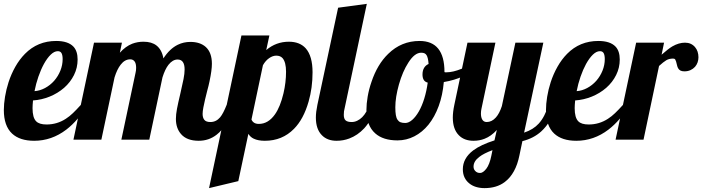

<svg xmlns="http://www.w3.org/2000/svg" viewBox="-33 -720 3622 990"><path d="M29.3 -31.2Q-13.2 -70.8 -13.2 -152.8Q-13.2 -183.6 -7.1 -221.2Q-1 -258.8 11.2 -296.4Q24.9 -338.4 46.1 -376Q67.4 -413.6 95.7 -442.4Q161.1 -508.8 256.8 -508.8Q317.9 -508.8 345.7 -479.5Q367.2 -456.5 367.2 -413.1Q367.2 -370.6 348.6 -333.3Q330.1 -295.9 297.4 -267.1Q264.6 -238.8 223.1 -221.9Q181.6 -205.1 137.2 -202.1Q134.8 -176.8 134.8 -162.1Q134.8 -113.3 153.3 -94.7Q169.4 -78.1 207 -78.1Q261.2 -78.1 306.2 -107.4Q325.2 -119.6 342.8 -136.5Q360.4 -153.3 383.8 -179.2H418Q370.6 -99.1 309.1 -51.8Q233.4 5.9 143.1 5.9Q69.3 5.9 29.3 -31.2ZM246.1 -303.2Q266.6 -326.7 278.3 -355.7Q290 -384.8 290 -415Q290 -435.1 284.4 -445.6Q278.8 -456.1 265.1 -456.1Q247.1 -456.1 228.8 -438.5Q210.4 -420.9 193.4 -390.1Q177.7 -361.3 165 -324.7Q152.3 -288.1 145 -250Q172.9 -252 199.2 -266.1Q225.6 -280.3 246.1 -303.2Z M899.9 -29.3Q874 -59.6 874 -106.9Q874 -129.4 879.6 -159.2Q885.3 -189 896.5 -235.8Q907.7 -283.7 913.3 -312.3Q918.9 -340.8 918.9 -361.8Q918.9 -413.1 882.8 -413.1Q857.4 -413.1 835.9 -386.2Q817.9 -363.3 804.7 -320.8L736.8 0H592.8L666 -345.2Q668.9 -356.9 668.9 -370.1Q668.9 -390.1 662.6 -400.9Q654.3 -414.1 638.7 -414.1Q610.4 -414.1 589.4 -386.7Q570.8 -363.3 557.6 -320.8L489.7 0H345.7L451.7 -500H595.7L585 -448.2Q614.3 -481 648.9 -494.6Q676.3 -504.9 707 -504.9Q749 -504.9 773.9 -485.4Q801.8 -463.4 809.6 -418.9Q841.8 -468.8 883.8 -489.3Q913.6 -503.9 948.7 -503.9Q999 -503.9 1028.3 -477.5Q1059.6 -448.7 1059.6 -391.1Q1059.6 -358.4 1047.4 -300.8Q1042.5 -276.9 1035.6 -252.4Q1023.4 -205.6 1015.6 -166Q1011.7 -145.5 1011.7 -132.8Q1011.7 -112.8 1020.8 -101.8Q1029.8 -90.8 1051.8 -90.8Q1081.5 -90.8 1102.1 -115.2Q1117.7 -133.8 1135.7 -179.2H1177.7Q1140.6 -69.3 1084 -25.4Q1043.9 5.9 991.7 5.9Q929.7 5.9 899.9 -29.3Z M1211.9 -537.1H1356L1339.8 -461.9Q1390.6 -504.9 1456.5 -504.9Q1512.7 -504.9 1543.5 -470.7Q1578.6 -430.7 1578.6 -347.2Q1578.6 -266.6 1558.1 -195.8Q1532.2 -105.5 1482.9 -55.7Q1422.4 5.9 1332.5 5.9Q1297.9 5.9 1275.4 -4.9Q1258.3 -12.7 1247.6 -29.8L1195.8 213.9L1044.9 250ZM1384.8 -130.4Q1412.1 -168.9 1428.7 -238.8Q1441.9 -294.9 1441.9 -350.1Q1441.9 -399.4 1423.8 -420.4Q1412.1 -433.1 1391.6 -433.1Q1373.5 -433.1 1355 -420.4Q1336.4 -407.7 1322.8 -383.8L1263.7 -104Q1267.1 -94.2 1276.6 -87.6Q1286.1 -81.1 1301.8 -81.1Q1350.1 -81.1 1384.8 -130.4Z M1627 -22.5Q1595.7 -53.7 1595.7 -113.8Q1595.7 -142.1 1603.5 -179.2L1710.4 -680.2L1858.4 -700.2L1743.7 -160.2Q1739.7 -147.5 1739.7 -127.9Q1739.7 -107.4 1749.3 -99.1Q1758.8 -90.8 1780.3 -90.8Q1794.9 -90.8 1808.8 -97.4Q1822.8 -104 1834.5 -115.7Q1858.4 -139.6 1870.6 -179.2H1912.6Q1885.7 -103.5 1845.2 -58.6Q1811 -22 1768.1 -5.9Q1736.8 5.9 1702.6 5.9Q1654.8 5.9 1627 -22.5Z M1901.9 -32.2Q1856.4 -72.3 1856.4 -153.8Q1856.4 -184.6 1862.8 -221.9Q1869.1 -259.3 1882.3 -297.4Q1912.6 -388.2 1968.8 -442.4Q2036.6 -508.8 2130.4 -508.8Q2258.8 -508.8 2258.8 -349.1V-348.1Q2261.7 -347.2 2263.7 -347.2H2269.5Q2302.7 -347.2 2348.1 -365.7Q2388.2 -382.3 2423.8 -407.2L2432.6 -379.9Q2403.3 -349.1 2357.2 -327.6Q2311 -306.2 2255.4 -296.9Q2249.5 -229 2229 -173.1Q2208.5 -117.2 2176.3 -77.1Q2144.5 -38.1 2103.5 -17.1Q2062.5 3.9 2016.6 3.9Q1942.4 3.9 1901.9 -32.2ZM2127 -146Q2143.1 -174.3 2154.8 -212.4Q2166.5 -250.5 2172.4 -293.9Q2157.7 -297.9 2151.6 -308.6Q2145.5 -319.3 2145.5 -335.9Q2145.5 -356.4 2153.8 -370.1Q2162.1 -383.8 2176.8 -390.1Q2174.8 -421.9 2166.5 -435.5Q2162.1 -442.4 2155.5 -445.3Q2148.9 -448.2 2138.7 -448.2Q2105 -448.2 2072.8 -397.5Q2043 -351.6 2023.9 -284.2Q2005.4 -218.3 2005.4 -167Q2005.4 -142.1 2008.1 -126.5Q2010.7 -110.8 2017.1 -102.1Q2022.9 -93.3 2032.2 -89.6Q2041.5 -85.9 2056.6 -85.9Q2074.2 -85.9 2092.5 -101.8Q2110.8 -117.7 2127 -146Z M2386.7 225.6Q2371.1 213.4 2362.3 195.1Q2353.5 176.8 2353.5 152.8Q2353.5 96.2 2406.7 55.7Q2446.8 25.9 2516.6 3.9L2528.8 -49.8Q2499.5 -17.6 2465.3 -4.4Q2439 5.9 2408.7 5.9Q2360.8 5.9 2333 -22.5Q2301.8 -53.7 2301.8 -113.8Q2301.8 -142.1 2309.6 -179.2L2377.4 -500H2521.5L2449.7 -160.2Q2446.8 -147.9 2446.8 -134.8Q2446.8 -115.7 2453.1 -104.5Q2460.4 -90.8 2476.6 -90.8Q2502.9 -90.8 2523.9 -114.3Q2542 -134.3 2554.7 -172.9L2624.5 -500H2768.6L2669.4 -36.1Q2716.8 -51.8 2745.1 -83Q2775.9 -116.7 2795.4 -179.2H2837.4Q2810.5 -90.3 2757.3 -42Q2718.3 -6.8 2660.6 7.8L2645.5 80.1Q2626.5 175.8 2569.3 218.8Q2527.8 250 2465.3 250Q2441.9 250 2421.6 243.9Q2401.4 237.8 2386.7 225.6ZM2474.6 149.9Q2491.2 128.4 2500.5 83L2506.3 54.2Q2460.9 71.3 2438.5 88.9Q2408.7 111.3 2408.7 139.2Q2408.7 152.3 2417 161.1Q2426.3 171.9 2442.4 171.9Q2457.5 171.9 2474.6 149.9Z M2824.7 -31.2Q2782.2 -70.8 2782.2 -152.8Q2782.2 -183.6 2788.3 -221.2Q2794.4 -258.8 2806.6 -296.4Q2820.3 -338.4 2841.6 -376Q2862.8 -413.6 2891.1 -442.4Q2956.5 -508.8 3052.2 -508.8Q3113.3 -508.8 3141.1 -479.5Q3162.6 -456.5 3162.6 -413.1Q3162.6 -370.6 3144 -333.3Q3125.5 -295.9 3092.8 -267.1Q3060.1 -238.8 3018.6 -221.9Q2977.1 -205.1 2932.6 -202.1Q2930.2 -176.8 2930.2 -162.1Q2930.2 -113.3 2948.7 -94.7Q2964.8 -78.1 3002.4 -78.1Q3056.6 -78.1 3101.6 -107.4Q3120.6 -119.6 3138.2 -136.5Q3155.8 -153.3 3179.2 -179.2H3213.4Q3166 -99.1 3104.5 -51.8Q3028.8 5.9 2938.5 5.9Q2864.7 5.9 2824.7 -31.2ZM3041.5 -303.2Q3062 -326.7 3073.7 -355.7Q3085.4 -384.8 3085.4 -415Q3085.4 -435.1 3079.8 -445.6Q3074.2 -456.1 3060.5 -456.1Q3042.5 -456.1 3024.2 -438.5Q3005.9 -420.9 2988.8 -390.1Q2973.1 -361.3 2960.4 -324.7Q2947.8 -288.1 2940.4 -250Q2968.3 -252 2994.6 -266.1Q3021 -280.3 3041.5 -303.2Z M3247.1 -500H3391.1L3378.4 -438Q3412.6 -468.3 3434.1 -481Q3467.3 -500 3499 -500Q3531.2 -500 3550.8 -477.1Q3559.6 -466.8 3564 -453.4Q3568.4 -439.9 3568.4 -424.8Q3568.4 -411.1 3564 -398.4Q3559.6 -385.7 3550.8 -375.5Q3541 -364.7 3527.1 -358.4Q3513.2 -352.1 3496.1 -352.1Q3482.9 -352.1 3475.1 -356.4Q3467.3 -360.8 3462.9 -369.1Q3459 -377.4 3457.5 -385.3Q3453.1 -406.2 3448.7 -413.1Q3445.3 -418 3438 -418Q3417 -418 3402.3 -409.2Q3387.7 -400.4 3365.2 -379.9L3285.2 0H3141.1Z"/></svg>

Font: Pattaya
Style: Regular
Weight: 400
Designer: Pablo Impallari / Thai characters Designed by Thanarat Vachiruckul and Suppakit Chalermlarp
Foundry: Pablo Impallari
Version: Version 1.007;September 16, 2023;FontCreator 15.0.0.2934 64-